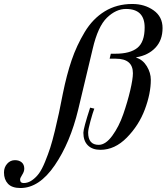

<svg xmlns="http://www.w3.org/2000/svg" viewBox="-210 -747 837 965"><path d="M243 -206 264 -201Q256 -180 244.5 -138Q233 -96 233 -81Q233 -19 286 -19Q321 -19 354.5 -65Q388 -111 409.5 -173Q431 -235 444.5 -292.5Q458 -350 458 -379Q458 -452 372 -452H341L347 -477H370Q444 -477 480.5 -506.5Q517 -536 517 -609Q517 -702 423 -702Q373 -702 327.5 -658Q282 -614 256 -502L183 -196Q143 -30 65 84Q-13 198 -107 198Q-150 198 -170 176.5Q-190 155 -190 120Q-190 94 -174 76Q-158 58 -135 58Q-114 58 -101 69Q-88 80 -88 101Q-88 115 -98.5 131.5Q-109 148 -109 155Q-109 173 -91 173Q-69 173 -49 159Q-29 145 -14 124.5Q1 104 16.5 66Q32 28 42.5 -4.5Q53 -37 66 -90.5Q79 -144 86.5 -180Q94 -216 106 -277Q125 -371 150 -444.5Q175 -518 215.5 -585.5Q256 -653 316.5 -690Q377 -727 455 -727Q517 -727 562 -695Q607 -663 607 -606Q607 -545 571 -507Q535 -469 475 -459V-457Q508 -447 528 -414Q548 -381 548 -346Q548 -277 518 -197Q488 -117 427.5 -55.5Q367 6 295 6Q254 6 231.5 -16.5Q209 -39 209 -80Q209 -101 243 -206Z"/></svg>

Font: Justus
Style: Italic
Weight: 400
Italic angle: -12°
Version: Version 001.001